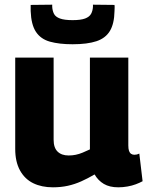

<svg xmlns="http://www.w3.org/2000/svg" viewBox="-20 -790 631 820"><path d="M206 10Q158 10 122 -7.5Q86 -25 65.5 -62Q45 -99 45 -154V-544H209V-193Q209 -159 226 -142.5Q243 -126 273 -126Q289 -126 303.5 -129Q318 -132 332.5 -138Q347 -144 364 -152V-544H528V-169Q528 -154 531 -145.5Q534 -137 540 -133Q546 -129 554 -129Q565 -129 575 -134L589 -16Q576 -9 560 -3Q544 3 524.5 6.5Q505 10 485 10Q448 10 423.5 -4.5Q399 -19 384 -45Q355 -28 327 -15.5Q299 -3 269.5 3.5Q240 10 206 10ZM290 -601Q233 -601 193.5 -612Q154 -623 133.5 -654Q113 -685 111 -743Q111 -749 111 -755.5Q111 -762 111 -769L203 -770Q203 -768 203 -765.5Q203 -763 203 -761Q204 -744 210.5 -731Q217 -718 236 -711Q255 -704 290 -704Q325 -704 343.5 -711Q362 -718 369 -731Q376 -744 377 -761Q377 -763 377 -765.5Q377 -768 377 -770L469 -769Q470 -762 469.5 -755Q469 -748 469 -742Q468 -689 449.5 -658Q431 -627 392 -614Q353 -601 290 -601Z"/></svg>

Font: Georama ExtraCondensed Thin
Style: Bold
Weight: 700
Version: Version 1.001